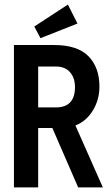

<svg xmlns="http://www.w3.org/2000/svg" viewBox="-20 -820 490 840"><path d="M41 0V-623H217Q319 -623 367 -574Q415 -525 415 -441Q415 -384 386.5 -337Q358 -290 310 -271L430 0H322L209 -260H147V0ZM147 -350H224Q308 -350 308 -439Q308 -479 286.5 -504Q265 -529 224 -529H147ZM157 -653 130 -704 277 -800 319 -717Z"/></svg>

Font: Inconsolata SemiCondensed Bold
Style: Regular
Weight: 700
Width: 4
Monospace: yes
Designer: Raph Levien, Cyreal, Brenton Simpson
Foundry: Raph Levien, Cyreal, Google
Version: Version 3.001; ttfautohint (v1.8.2.53-6de2)